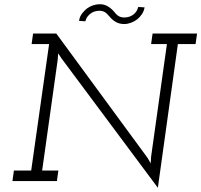

<svg xmlns="http://www.w3.org/2000/svg" viewBox="-20 -859 955 911"><path d="M729 32 824 -650H908L915 -700H704L697 -650H772L697 -116L695 -84L680 -110L247 -700H137L130 -650H213L128 -50H46L39 0H250L257 -50H180L254 -577L256 -606L271 -583ZM500 -780Q513 -764 530 -754.5Q547 -745 569 -745Q585 -745 601.5 -751Q618 -757 632 -768Q644 -778 653.5 -792Q663 -806 666 -824Q657 -825 651 -825Q645 -825 636 -826Q632 -811 624 -801Q616 -791 607 -786Q597 -780 587 -778Q577 -776 570 -776Q556 -776 545 -781.5Q534 -787 521 -804Q507 -820 490.5 -829.5Q474 -839 453 -839Q438 -839 422.5 -834Q407 -829 393 -819Q380 -809 369 -794.5Q358 -780 355 -760Q362 -759 369.5 -759Q377 -759 385 -758Q388 -771 395 -780Q402 -789 409 -794Q419 -802 430.5 -805Q442 -808 451 -808Q465 -808 475.5 -802.5Q486 -797 500 -780Z"/></svg>

Font: Josefin Slab Medium
Style: Italic
Weight: 500
Italic angle: -12°
Version: Version 2.000